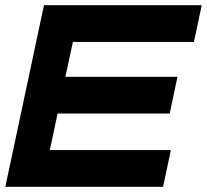

<svg xmlns="http://www.w3.org/2000/svg" viewBox="-30 -720 797 740"><path d="M-9.5 0 139.5 -700H747.5L717.5 -558.5H251L222 -424H654L624 -282.5H192L162 -141.5H628.5L598.5 0Z"/></svg>

Font: Tourney Expanded Black
Style: Italic
Weight: 900
Width: 7
Italic angle: -12°
Designer: Tyler Finck
Foundry: Etcetera Type Co
Version: Version 1.010; ttfautohint (v1.8.3)